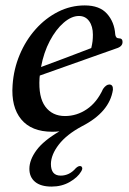

<svg xmlns="http://www.w3.org/2000/svg" viewBox="-20 -477 476 709"><path d="M279.5 156.5Q267 178 237.5 195Q208 212 170.5 212Q130.5 212 109.5 194.5Q88.5 177 88.5 146.5Q88.5 113.5 114.5 78Q140.5 42.5 199.5 8Q191 9 185 9.2Q179 9.5 173 9.5Q96 9.5 58.2 -36.5Q20.5 -82.5 26.5 -163Q30.5 -222 52.8 -275Q75 -328 111.5 -369Q148 -410 194.5 -433.5Q241 -457 293 -457Q348 -457 375.2 -426.2Q402.5 -395.5 405.5 -350.5Q407 -335.5 419 -335.5Q432.5 -335.5 432.5 -322.5Q433 -305 409 -298Q370.5 -284.5 322 -267.2Q273.5 -250 222.8 -232Q172 -214 127 -198Q126.5 -193.5 126 -189Q121.5 -118.5 147.2 -83.5Q173 -48.5 220 -48.5Q263.5 -48.5 300.8 -73.8Q338 -99 360.5 -148.5Q372 -165 384 -165Q398 -164.5 397 -145.5Q384.5 -63 283 -11Q226 19.5 197.2 56.8Q168.5 94 168 128.5Q168 171.5 204 171.5Q236.5 171.5 260 144Q270 134.5 278 136.5Q282 137.5 283.5 142.5Q285 147.5 279.5 156.5ZM271.5 -418Q244 -418 215.2 -393.2Q186.5 -368.5 164 -326Q141.5 -283.5 131.5 -229.5Q175 -245.5 224 -264Q273 -282.5 317 -299.5Q320.5 -314 321.8 -325.2Q323 -336.5 323 -349Q323 -380 309.2 -399Q295.5 -418 271.5 -418Z"/></svg>

Font: Fraunces 72pt Soft
Style: Italic
Weight: 400
Italic angle: -16°
Version: Version 1.000;[b76b70a41]